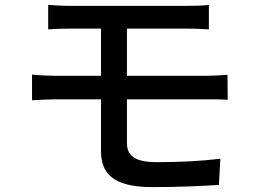

<svg xmlns="http://www.w3.org/2000/svg" viewBox="-20 -741 1040 785"><path d="M111 -436V-331C140 -333 185 -335 212 -335H393V-124C393 -34 439 24 604 24C699 24 802 20 875 15L881 -92C798 -82 713 -78 621 -78C534 -78 499 -103 499 -156V-335H823C845 -335 885 -335 911 -333L910 -435C886 -433 842 -431 821 -431H499V-624H748C784 -624 809 -622 834 -621V-721C811 -718 781 -717 748 -717C668 -717 347 -717 270 -717C235 -717 205 -719 177 -721V-621C205 -623 235 -624 270 -624H393V-431H212C183 -431 139 -433 111 -436Z"/></svg>

Font: Noto Sans CJK TC Medium
Style: Regular
Weight: 500
Designer: Ryoko NISHIZUKA 西塚涼子 (kana, bopomofo & ideographs); Paul D. Hunt (Latin, Greek & Cyrillic); Sandoll Communications 산돌커뮤니
Foundry: Adobe
Version: Version 2.004;hotconv 1.0.118;makeotfexe 2.5.65603